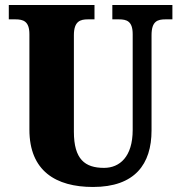

<svg xmlns="http://www.w3.org/2000/svg" viewBox="-20 -734 720 764"><path d="M350 10C517 10 583 -81 583 -215V-594C583 -650 607 -657 639 -657H666V-714H427V-657H453C484 -657 508 -650 508 -598V-217C508 -110 456 -66 394 -66C318 -66 274 -100 274 -210V-594C274 -650 300 -657 330 -657H356V-714H15V-657H41C72 -657 97 -650 97 -598V-218C97 -54 202 10 350 10Z"/></svg>

Font: Noto Serif Myanmar Condensed Black
Style: Regular
Weight: 900
Width: 3
Designer: Ben Mitchell and the Monotype Design Team
Foundry: Monotype Imaging Inc.
Version: Version 2.106